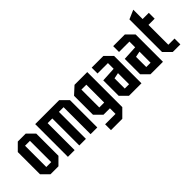

<svg xmlns="http://www.w3.org/2000/svg" viewBox="21 -1442 2324 2324"><g transform="rotate(-45 1183.5 -280.0)"><path d="M34 -90V-470L124 -560H260L350 -470V-90L260 0H124ZM150 -98H234V-462H150Z M422 -560H833L925 -468V0H810V-462H730V0H617V-462H537V0H422Z M1019 140V40H1197V-56H1087L997 -146V-470L1095 -560H1313V40L1213 140ZM1113 -460V-154H1197V-460Z M1379 -88V-352L1567 -362V-460H1389V-560H1589L1681 -468V0H1467ZM1493 -273V-98H1567V-288Z M1747 -88V-352L1935 -362V-460H1757V-560H1957L2049 -468V0H1835ZM1861 -273V-98H1935V-288Z M2125 -650 2241 -700V-540H2347V-440H2241V-100H2347V0H2217L2125 -92Z"/></g></svg>

Font: Tektur Condensed Medium
Style: Regular
Weight: 500
Width: 3
Designer: Adam Jagosz
Foundry: Adam Jagosz
Version: Version 1.005;gftools[0.9.30]